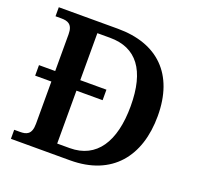

<svg xmlns="http://www.w3.org/2000/svg" viewBox="-125 -847 1002 979"><g transform="rotate(20 376.0 -357.0)"><path d="M32 0H353C580 0 696 -146 696 -365C696 -592 568 -714 353 -714H32V-665H63C97 -665 126 -657 126 -602V-402H38V-345H126V-116C126 -57 98 -49 63 -49H32ZM330 -58H262V-345H404V-402H262V-657H331C475 -657 549 -559 549 -365C549 -172 475 -58 330 -58Z"/></g></svg>

Font: Noto Serif Tamil SemiBold
Style: Regular
Weight: 600
Designer: Indian Type Foundry, Tom Grace, and the Monotype Design Team
Foundry: Monotype Imaging Inc.
Version: Version 2.004